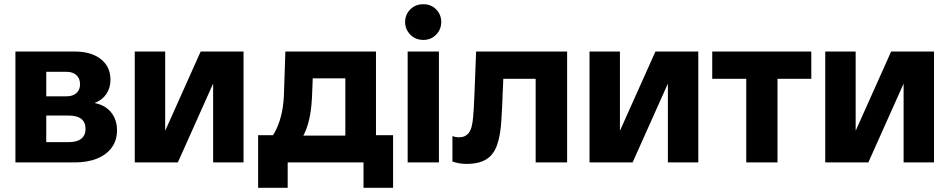

<svg xmlns="http://www.w3.org/2000/svg" viewBox="-20 -769 4495 909"><path d="M53 0V-525H334Q412 -525 457.5 -489Q503 -453 503 -392Q503 -353 483.5 -324Q464 -295 429 -282V-281Q479 -271 506.5 -236.5Q534 -202 534 -152Q534 -105 509.5 -71Q485 -37 440 -18.5Q395 0 332 0ZM199 -96H305Q345 -96 365 -112.5Q385 -129 385 -159Q385 -190 365 -206Q345 -222 305 -222H199ZM199 -313H295Q325 -313 342 -328.5Q359 -344 359 -370Q359 -397 342 -413Q325 -429 295 -429H199Z M618 0V-525H762V-152H763L930 -525H1133V0H989V-371H988L822 0Z M1245 -91Q1272 -123 1289 -159Q1306 -195 1315 -239.5Q1324 -284 1325 -342L1331 -525H1760V-91H1615V-398H1388L1464 -484L1458 -331Q1456 -270 1448.5 -227.5Q1441 -185 1428 -152.5Q1415 -120 1394 -91ZM1342 120H1202V-129H1356V0H1342ZM1294 0V-127H1733V0ZM1701 120V0H1686V-129H1841V120Z M1910 0V-525H2058V0ZM1984 -580Q1947 -580 1922.5 -605Q1898 -630 1898 -665Q1898 -700 1922.5 -724.5Q1947 -749 1984 -749Q2021 -749 2045 -724.5Q2069 -700 2069 -665Q2069 -630 2045 -605Q2021 -580 1984 -580Z M2188 7Q2168 7 2151 3.5Q2134 0 2122 -4V-125Q2129 -122 2137 -120.5Q2145 -119 2154 -119Q2183 -119 2199.5 -140Q2216 -161 2220 -216Q2222 -235 2223 -255.5Q2224 -276 2225 -297.5Q2226 -319 2227 -342L2234 -525H2665V0H2516V-487L2572 -396H2284L2367 -487L2360 -331Q2359 -297 2357.5 -268.5Q2356 -240 2354 -205Q2350 -130 2333.5 -83Q2317 -36 2282 -14.5Q2247 7 2188 7Z M2771 0V-525H2915V-152H2916L3083 -525H3286V0H3142V-371H3141L2975 0Z M3513 0V-495H3661V0ZM3352 -396V-525H3821V-396Z M3887 0V-525H4031V-152H4032L4199 -525H4402V0H4258V-371H4257L4091 0Z"/></svg>

Font: TikTok Sans 24pt
Style: Bold
Weight: 700
Version: Version 4.000